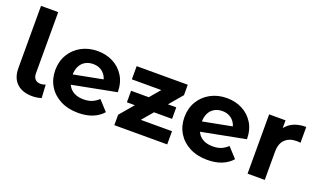

<svg xmlns="http://www.w3.org/2000/svg" viewBox="-76 -1185 2727 1637"><g transform="rotate(20 1287.5 -367.0)"><path d="M264.5 7.6Q174.2 7.6 123.3 -40.2Q72.3 -87.9 72.3 -177.9V-742H228.3V-187.5Q228.3 -153 245.5 -134.4Q262.6 -115.7 295.2 -115.7Q308 -115.7 320.1 -118.7Q332.2 -121.7 339.2 -125.7L346.4 -5.2Q326.3 1.2 305.8 4.4Q285.3 7.6 264.5 7.6Z M679.7 7.6Q587.6 7.6 518.5 -28.2Q449.4 -64 411.4 -126.7Q373.5 -189.4 373.5 -269.2Q373.5 -349.8 410.8 -412.3Q448.2 -474.7 513.2 -510.1Q578.2 -545.5 660.9 -545.5Q737.3 -545.5 800 -513.5Q862.6 -481.5 900.6 -420.8Q938.6 -360.2 939.2 -274L504.7 -190L502.9 -280.7L847.4 -346.9L793.6 -292.9Q794.2 -332.6 777.3 -363Q760.5 -393.5 730.7 -410.9Q701 -428.3 661.3 -428.3Q621.2 -428.3 590.4 -410.7Q559.5 -393.1 542.6 -359.4Q525.7 -325.8 525.7 -278.3Q525.7 -224.9 544.7 -188.9Q563.7 -152.8 599.4 -134.7Q635.1 -116.6 684.3 -116.6Q727.1 -116.6 759.2 -129.6Q791.2 -142.6 819.4 -169.2L901.8 -79.2Q864.8 -36.8 808.9 -14.6Q752.9 7.6 679.7 7.6Z M1007.4 0V-94.4L1325 -469.7L1352.3 -418.2H1014.2V-537.9H1478V-443.5L1160.5 -68.3L1131.9 -119.7H1487.2V0ZM1260.1 -218.7 1218.6 -219.7H1041.5V-324.3H1258.9L1299.8 -323.3H1451.8V-218.7Z M1851.7 7.6Q1759.6 7.6 1690.5 -28.2Q1621.4 -64 1583.4 -126.7Q1545.5 -189.4 1545.5 -269.2Q1545.5 -349.8 1582.8 -412.3Q1620.2 -474.7 1685.2 -510.1Q1750.2 -545.5 1832.9 -545.5Q1909.3 -545.5 1972 -513.5Q2034.6 -481.5 2072.6 -420.8Q2110.6 -360.2 2111.2 -274L1676.7 -190L1674.9 -280.7L2019.4 -346.9L1965.6 -292.9Q1966.2 -332.6 1949.3 -363Q1932.5 -393.5 1902.7 -410.9Q1873 -428.3 1833.3 -428.3Q1793.2 -428.3 1762.4 -410.7Q1731.5 -393.1 1714.6 -359.4Q1697.7 -325.8 1697.7 -278.3Q1697.7 -224.9 1716.7 -188.9Q1735.7 -152.8 1771.4 -134.7Q1807.1 -116.6 1856.3 -116.6Q1899.1 -116.6 1931.2 -129.6Q1963.2 -142.6 1991.4 -169.2L2073.8 -79.2Q2036.8 -36.8 1980.9 -14.6Q1924.9 7.6 1851.7 7.6Z M2216.3 0V-537.9H2365V-385.6L2344.4 -429.6Q2368.2 -487 2421.1 -516.3Q2474 -545.5 2550.4 -545.5V-401.7Q2540.2 -403 2532 -403.7Q2523.9 -404.4 2515.5 -404.4Q2450.6 -404.4 2411.5 -367.7Q2372.3 -330.9 2372.3 -253.9V0Z"/></g></svg>

Font: Montserrat Alternates Thin
Style: Regular
Weight: 100
Designer: Julieta Ulanovsky
Foundry: Julieta Ulanovsky
Version: Version 9.000